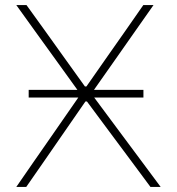

<svg xmlns="http://www.w3.org/2000/svg" viewBox="-20 -733 694 753"><path d="M44 0Q76.5 -47.5 110.5 -96.2Q144.5 -145 182 -199L302 -372V-355L197.5 -500Q161 -550.5 124.2 -601.5Q87.5 -652.5 44 -713H84Q122.5 -660 158.8 -609.2Q195 -558.5 228 -512.5L313 -394H319L402.5 -513.5Q435 -559.5 470.8 -610.8Q506.5 -662 542 -713H582Q543.5 -658 508.2 -608Q473 -558 443 -515L332 -357V-374L447.5 -218.5Q490 -161.5 529 -109Q568 -56.5 610 0H570Q531 -52.5 495.8 -100Q460.5 -147.5 428 -191L321 -335H315L215 -190.5Q183 -144 151.2 -98.2Q119.5 -52.5 83 0ZM92.5 -350.5V-380.5Q138.5 -380.5 180.8 -380.5Q223 -380.5 259.5 -380.5H375.5Q412.5 -380.5 454.8 -380.5Q497 -380.5 542.5 -380.5V-350.5Q497 -350.5 454.8 -350.5Q412.5 -350.5 375.5 -350.5H259.5Q223 -350.5 180.8 -350.5Q138.5 -350.5 92.5 -350.5Z"/></svg>

Font: Commissioner Thin
Style: Regular
Weight: 100
Designer: Kostas Bartsokas
Foundry: Kostas Bartsokas
Version: Version 1.001;gftools[0.9.23]